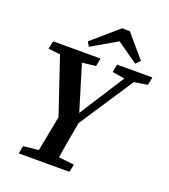

<svg xmlns="http://www.w3.org/2000/svg" viewBox="-154 -978 960 1089"><g transform="rotate(20 325.5 -433.5)"><path d="M42 -616 52 -664H338L329 -616L247 -606L330 -333L504 -604L429 -616L438 -664H651L642 -616L561 -603L346 -277Q336 -222 326.5 -167.5Q317 -113 308 -57L402 -47L392 0H86L95 -47L187 -57L228 -270L114 -608ZM441 -867 558 -730 533 -704 406 -793 253 -704 237 -731 394 -867Z"/></g></svg>

Font: Source Serif 4 Semibold
Style: Italic
Weight: 600
Italic angle: -12°
Designer: Frank Grießhammer
Foundry: Adobe
Version: Version 4.005;hotconv 1.1.0;makeotfexe 2.6.0